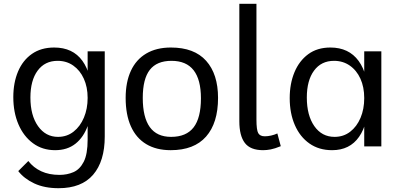

<svg xmlns="http://www.w3.org/2000/svg" viewBox="-20 -770 2109 1010"><path d="M288 220Q214 220 160.5 195Q107 170 76 130L129 77Q156 112 197 131Q238 150 293 150Q333 150 366.5 135.5Q400 121 420.5 81Q441 41 441 -36V-500H531V-52Q531 78 470 149Q409 220 288 220ZM270 20Q203 20 153.5 -16.5Q104 -53 77 -116Q50 -179 50 -259Q50 -335 75 -394Q100 -453 148 -486.5Q196 -520 265 -520Q363 -520 413.5 -450Q464 -380 464 -253Q464 -171 442 -109.5Q420 -48 377 -14Q334 20 270 20ZM285 -50Q332 -50 367 -77.5Q402 -105 421.5 -151.5Q441 -198 441 -255Q441 -312 421 -356Q401 -400 365.5 -425Q330 -450 283 -450Q216 -450 178 -398.5Q140 -347 140 -257Q140 -163 180 -106.5Q220 -50 285 -50Z M878 20Q802 20 749 -12Q696 -44 668.5 -105.5Q641 -167 641 -255Q641 -338 668.5 -397.5Q696 -457 749.5 -488.5Q803 -520 879 -520Q1002 -520 1064.5 -450Q1127 -380 1127 -255Q1127 -123 1064 -51.5Q1001 20 878 20ZM880 -50Q960 -50 998.5 -100Q1037 -150 1037 -253Q1037 -351 998.5 -400.5Q960 -450 882 -450Q805 -450 768 -402.5Q731 -355 731 -255Q731 -153 768 -101.5Q805 -50 880 -50Z M1457 -1Q1425 12 1404 16Q1383 20 1364 20Q1297 20 1268 -18Q1239 -56 1239 -132V-750H1329V-141Q1329 -86 1338.5 -69.5Q1348 -53 1373 -53Q1389 -53 1406.5 -57Q1424 -61 1439 -68Z M1727 20Q1658 20 1608 -15Q1558 -50 1531 -112Q1504 -174 1504 -254Q1504 -330 1529 -390Q1554 -450 1601.5 -485Q1649 -520 1718 -520Q1815 -520 1866.5 -449.5Q1918 -379 1918 -248Q1918 -121 1869 -50.5Q1820 20 1727 20ZM1740 -50Q1787 -50 1822 -77Q1857 -104 1876.5 -150Q1896 -196 1896 -254Q1896 -312 1876 -356Q1856 -400 1820 -425Q1784 -450 1737 -450Q1670 -450 1632 -398.5Q1594 -347 1594 -257Q1594 -163 1633.5 -106.5Q1673 -50 1740 -50ZM1896 0V-500H1986V0Z"/></svg>

Font: Moderustic
Style: Regular
Weight: 400
Designer: Tural Alisoy
Foundry: TAFT Foundry
Version: Version 2.120